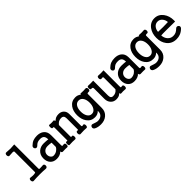

<svg xmlns="http://www.w3.org/2000/svg" viewBox="253 -2035 3493 3493"><g transform="rotate(-45 2000.0 -288.0)"><path d="M235.4 -619.1V-93.8Q235.4 -79.1 185.5 -77.1Q146.5 -76.2 107.4 -82Q90.8 -86.9 81.1 -73.2Q72.3 -61.5 72.3 -43Q72.3 -23.4 81.1 -10.7Q90.8 3.9 107.4 2Q171.9 -3.9 268.6 -3.9Q366.2 -3.9 418.9 2Q438.5 3.9 450.2 -10.7Q460 -22.5 460 -42Q460 -60.5 450.2 -72.3Q438.5 -85.9 418.9 -82L392.6 -80.1Q350.6 -76.2 339.8 -78.1Q325.2 -80.1 325.2 -93.8V-717.8Q260.7 -711.9 221.7 -711.9Q181.6 -711.9 124 -717.8Q106.4 -720.7 95.7 -707Q86.9 -694.3 86.9 -675.8Q86.9 -656.2 95.7 -643.6Q106.4 -629.9 124 -632.8L131.8 -633.8Q193.4 -639.6 210 -637.7Q235.4 -635.7 235.4 -619.1Z M824.2 -36.1Q826.2 -26.4 832 -15.6Q836.9 -4.9 844.7 -2L858.4 1L882.8 0Q912.1 -1 925.8 -1Q948.2 -1 967.8 1Q981.4 3.9 990.2 -9.8Q997.1 -21.5 997.1 -40Q997.1 -58.6 990.2 -71.3Q981.4 -85 967.8 -83L957 -82Q932.6 -77.1 926.8 -80.1Q918 -84 918 -103.5V-365.2Q918 -458 853.5 -503.9Q802.7 -539.1 728.5 -539.1Q670.9 -539.1 628.9 -523.4Q584 -505.9 543.9 -465.8Q529.3 -452.1 529.3 -433.6Q529.3 -416 541 -402.3Q552.7 -388.7 568.4 -387.7Q585.9 -386.7 601.6 -401.4Q632.8 -433.6 659.2 -444.3Q685.5 -455.1 728.5 -455.1Q784.2 -455.1 807.6 -424.8Q828.1 -398.4 828.1 -343.8Q812.5 -348.6 771.5 -350.6Q737.3 -352.5 712.9 -352.5Q634.8 -352.5 579.1 -304.7Q519.5 -251 519.5 -162.1Q519.5 -80.1 564.5 -31.2Q609.4 17.6 688.5 17.6Q733.4 17.6 767.6 3.9Q805.7 -9.8 824.2 -36.1ZM828.1 -151.4Q811.5 -116.2 776.4 -92.8Q737.3 -66.4 688.5 -66.4Q658.2 -66.4 635.7 -93.8Q613.3 -121.1 613.3 -162.1Q613.3 -203.1 641.6 -233.4Q674.8 -268.6 732.4 -268.6Q749 -268.6 778.3 -266.6Q809.6 -263.7 828.1 -259.8Z M1059.6 -404.3V-95.7Q1059.6 -84 1055.7 -82Q1051.8 -80.1 1036.1 -83H1031.2Q1020.5 -86.9 1014.6 -73.2Q1009.8 -61.5 1009.8 -43Q1009.8 -23.4 1014.6 -11.7Q1020.5 2.9 1031.2 1Q1073.2 -2 1108.4 -2Q1143.6 -2 1172.9 1Q1186.5 3.9 1195.3 -10.7Q1202.1 -22.5 1202.1 -42Q1202.1 -61.5 1195.3 -73.2Q1186.5 -86.9 1172.9 -83Q1156.2 -78.1 1152.3 -80.1Q1149.4 -82 1149.4 -95.7V-392.6Q1175.8 -423.8 1198.2 -437.5Q1229.5 -455.1 1269.5 -455.1Q1299.8 -455.1 1316.4 -438.5Q1335 -418.9 1335 -377V-95.7Q1335 -84 1332 -82Q1330.1 -81.1 1321.3 -82L1316.4 -83Q1298.8 -87.9 1289.1 -73.2Q1280.3 -61.5 1281.2 -41Q1281.2 -21.5 1290 -9.8Q1299.8 4.9 1316.4 1Q1372.1 -2 1399.4 -2Q1426.8 -2 1462.9 1Q1477.5 3.9 1486.3 -9.8Q1494.1 -22.5 1494.1 -42Q1494.1 -61.5 1486.3 -74.2Q1477.5 -87.9 1462.9 -83Q1444.3 -77.1 1434.6 -80.1Q1424.8 -83 1424.8 -95.7V-399.4Q1424.8 -468.8 1379.9 -506.8Q1341.8 -539.1 1285.2 -539.1Q1244.1 -539.1 1215.8 -527.3Q1199.2 -520.5 1177.7 -503.9L1170.9 -498L1168.9 -497.1Q1158.2 -490.2 1154.3 -492.2Q1147.5 -495.1 1150.4 -518.6Q1113.3 -515.6 1078.1 -515.6Q1045.9 -515.6 1031.2 -518.6Q1020.5 -522.5 1014.6 -509.8Q1009.8 -498 1009.8 -478.5Q1009.8 -460 1014.6 -447.3Q1020.5 -433.6 1031.2 -434.6Q1049.8 -437.5 1054.7 -432.6Q1059.6 -427.7 1059.6 -404.3Z M1920.9 -58.6V-417Q1920.9 -430.7 1931.6 -434.6Q1938.5 -437.5 1957 -437.5L1960.9 -436.5Q1976.6 -433.6 1986.3 -446.3Q1995.1 -458 1995.1 -476.6Q1995.1 -495.1 1986.3 -507.8Q1976.6 -522.5 1960.9 -520.5Q1933.6 -517.6 1903.3 -517.6Q1873 -517.6 1830.1 -520.5Q1830.1 -504.9 1826.2 -503.9Q1823.2 -502 1810.5 -510.7Q1791 -522.5 1774.4 -529.3Q1747.1 -539.1 1714.8 -539.1Q1615.2 -539.1 1558.6 -460Q1508.8 -389.6 1508.8 -284.2Q1508.8 -178.7 1558.6 -107.4Q1615.2 -26.4 1714.8 -26.4Q1752 -26.4 1779.3 -38.1Q1808.6 -49.8 1832 -75.2V-59.6Q1832 -6.8 1798.8 24.4Q1764.6 57.6 1702.1 57.6Q1685.5 57.6 1653.3 47.9Q1623 40 1600.6 30.3Q1582 21.5 1567.4 29.3Q1552.7 36.1 1546.9 52.7Q1540 68.4 1544.9 85Q1550.8 103.5 1569.3 113.3Q1597.7 128.9 1633.8 135.7Q1664.1 141.6 1702.1 141.6Q1793.9 141.6 1855.5 88.9Q1920.9 33.2 1920.9 -58.6ZM1717.8 -455.1Q1773.4 -455.1 1804.7 -403.3Q1833 -356.4 1833 -284.2Q1833 -212.9 1804.7 -165Q1773.4 -110.4 1717.8 -110.4Q1661.1 -110.4 1629.9 -165Q1602.5 -212.9 1602.5 -284.2Q1602.5 -356.4 1629.9 -403.3Q1661.1 -455.1 1717.8 -455.1Z M2071.3 -415V-142.6Q2071.3 -73.2 2113.3 -27.3Q2155.3 17.6 2219.7 17.6Q2254.9 17.6 2281.2 8.8Q2306.6 0 2325.2 -17.6Q2334 -27.3 2338.9 -21.5Q2341.8 -17.6 2346.7 2Q2380.9 -1 2408.2 -1Q2436.5 -1 2465.8 2Q2479.5 4.9 2488.3 -8.8Q2496.1 -21.5 2496.1 -41Q2496.1 -60.5 2488.3 -72.3Q2479.5 -85.9 2465.8 -82L2455.1 -81.1Q2435.5 -78.1 2431.6 -81.1Q2426.8 -85.9 2426.8 -110.4V-522.5Q2392.6 -519.5 2357.4 -519.5Q2322.3 -519.5 2290 -522.5Q2276.4 -524.4 2268.6 -510.7Q2260.7 -499 2260.7 -481.4Q2260.7 -463.9 2268.6 -452.1Q2276.4 -439.5 2290 -440.4Q2320.3 -445.3 2329.1 -441.4Q2336.9 -437.5 2336.9 -420.9V-126Q2314.5 -93.8 2285.2 -80.1Q2257.8 -66.4 2218.8 -66.4Q2193.4 -66.4 2178.7 -81.1Q2161.1 -99.6 2161.1 -139.6V-522.5Q2133.8 -520.5 2090.8 -520.5Q2045.9 -520.5 2032.2 -522.5Q2019.5 -524.4 2011.7 -511.7Q2005.9 -500 2005.9 -481.4Q2005.9 -463.9 2011.7 -452.1Q2019.5 -439.5 2032.2 -440.4Q2047.9 -445.3 2058.6 -439.5Q2071.3 -433.6 2071.3 -415Z M2824.2 -36.1Q2826.2 -26.4 2832 -15.6Q2836.9 -4.9 2844.7 -2L2858.4 1L2882.8 0Q2912.1 -1 2925.8 -1Q2948.2 -1 2967.8 1Q2981.4 3.9 2990.2 -9.8Q2997.1 -21.5 2997.1 -40Q2997.1 -58.6 2990.2 -71.3Q2981.4 -85 2967.8 -83L2957 -82Q2932.6 -77.1 2926.8 -80.1Q2918 -84 2918 -103.5V-365.2Q2918 -458 2853.5 -503.9Q2802.7 -539.1 2728.5 -539.1Q2670.9 -539.1 2628.9 -523.4Q2584 -505.9 2543.9 -465.8Q2529.3 -452.1 2529.3 -433.6Q2529.3 -416 2541 -402.3Q2552.7 -388.7 2568.4 -387.7Q2585.9 -386.7 2601.6 -401.4Q2632.8 -433.6 2659.2 -444.3Q2685.5 -455.1 2728.5 -455.1Q2784.2 -455.1 2807.6 -424.8Q2828.1 -398.4 2828.1 -343.8Q2812.5 -348.6 2771.5 -350.6Q2737.3 -352.5 2712.9 -352.5Q2634.8 -352.5 2579.1 -304.7Q2519.5 -251 2519.5 -162.1Q2519.5 -80.1 2564.5 -31.2Q2609.4 17.6 2688.5 17.6Q2733.4 17.6 2767.6 3.9Q2805.7 -9.8 2824.2 -36.1ZM2828.1 -151.4Q2811.5 -116.2 2776.4 -92.8Q2737.3 -66.4 2688.5 -66.4Q2658.2 -66.4 2635.7 -93.8Q2613.3 -121.1 2613.3 -162.1Q2613.3 -203.1 2641.6 -233.4Q2674.8 -268.6 2732.4 -268.6Q2749 -268.6 2778.3 -266.6Q2809.6 -263.7 2828.1 -259.8Z M3420.9 -58.6V-417Q3420.9 -430.7 3431.6 -434.6Q3438.5 -437.5 3457 -437.5L3460.9 -436.5Q3476.6 -433.6 3486.3 -446.3Q3495.1 -458 3495.1 -476.6Q3495.1 -495.1 3486.3 -507.8Q3476.6 -522.5 3460.9 -520.5Q3433.6 -517.6 3403.3 -517.6Q3373 -517.6 3330.1 -520.5Q3330.1 -504.9 3326.2 -503.9Q3323.2 -502 3310.5 -510.7Q3291 -522.5 3274.4 -529.3Q3247.1 -539.1 3214.8 -539.1Q3115.2 -539.1 3058.6 -460Q3008.8 -389.6 3008.8 -284.2Q3008.8 -178.7 3058.6 -107.4Q3115.2 -26.4 3214.8 -26.4Q3252 -26.4 3279.3 -38.1Q3308.6 -49.8 3332 -75.2V-59.6Q3332 -6.8 3298.8 24.4Q3264.6 57.6 3202.1 57.6Q3185.5 57.6 3153.3 47.9Q3123 40 3100.6 30.3Q3082 21.5 3067.4 29.3Q3052.7 36.1 3046.9 52.7Q3040 68.4 3044.9 85Q3050.8 103.5 3069.3 113.3Q3097.7 128.9 3133.8 135.7Q3164.1 141.6 3202.1 141.6Q3293.9 141.6 3355.5 88.9Q3420.9 33.2 3420.9 -58.6ZM3217.8 -455.1Q3273.4 -455.1 3304.7 -403.3Q3333 -356.4 3333 -284.2Q3333 -212.9 3304.7 -165Q3273.4 -110.4 3217.8 -110.4Q3161.1 -110.4 3129.9 -165Q3102.5 -212.9 3102.5 -284.2Q3102.5 -356.4 3129.9 -403.3Q3161.1 -455.1 3217.8 -455.1Z M3750 -539.1Q3645.5 -539.1 3582 -453.1Q3523.4 -373 3523.4 -259.8Q3523.4 -146.5 3584 -68.4Q3651.4 17.6 3767.6 17.6Q3821.3 17.6 3864.3 1Q3917 -18.6 3962.9 -64.5Q3978.5 -81.1 3977.5 -99.6Q3976.6 -115.2 3962.9 -127.9Q3950.2 -139.6 3933.6 -140.6Q3915 -141.6 3901.4 -127Q3866.2 -92.8 3837.9 -80.1Q3808.6 -66.4 3767.6 -66.4Q3702.1 -66.4 3660.2 -116.2Q3621.1 -162.1 3618.2 -228.5Q3655.3 -232.4 3760.7 -231.4Q3822.3 -231.4 3954.1 -229.5L3974.6 -228.5L3976.6 -259.8Q3976.6 -373 3917 -453.1Q3852.5 -539.1 3750 -539.1ZM3750 -455.1Q3803.7 -455.1 3839.8 -411.1Q3872.1 -372.1 3877 -315.4Q3818.4 -312.5 3751 -312.5Q3689.5 -312.5 3623 -315.4Q3627 -373 3659.2 -412.1Q3694.3 -455.1 3750 -455.1Z"/></g></svg>

Font: GungsuhChe
Style: Regular
Weight: 400
Monospace: yes
Version: Version 2.21